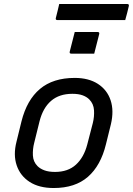

<svg xmlns="http://www.w3.org/2000/svg" viewBox="-20 -935 669 966"><path d="M356 -543Q426 -543 472.5 -513Q519 -483 536.5 -430.5Q554 -378 538 -310L513 -209Q487 -102 422.5 -45.5Q358 11 250 11Q177 11 129.5 -19.5Q82 -50 64 -103Q46 -156 63 -222L88 -324Q115 -432 181 -487.5Q247 -543 356 -543ZM344 -463Q278 -463 237 -427.5Q196 -392 179 -325L152 -216Q144 -185 145.5 -153Q147 -121 169 -99Q182 -86 203.5 -78Q225 -70 257 -70Q322 -70 362 -106.5Q402 -143 419 -208L447 -316Q455 -348 453 -380.5Q451 -413 429 -435Q416 -448 395.5 -455.5Q375 -463 344 -463ZM356 -774H471Q482 -774 479 -763L454 -665H339Q328 -665 331 -676ZM278 -915H619Q631 -915 628 -904Q624 -885 619.5 -869Q615 -853 610 -834H269Q258 -834 261 -845Q266 -865 270 -881Q274 -897 278 -915Z"/></svg>

Font: Recursive Sn Lnr St
Style: Italic
Weight: 400
Italic angle: -15°
Version: Version 1.079;hotconv 1.0.112;makeotfexe 2.5.65598; ttfautoh